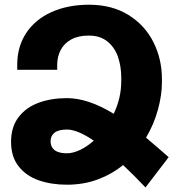

<svg xmlns="http://www.w3.org/2000/svg" viewBox="-20 -780 752 821"><path d="M669.9 -135.3Q683.1 -123 701.2 -107.9L602.1 21.5Q546.9 -36.6 506.3 -74.2Q457.5 -34.7 397.5 -12.5Q337.4 9.8 266.1 9.8Q199.2 9.8 145.5 -9Q91.8 -27.8 59.6 -68.8Q27.3 -109.9 27.3 -173.3Q27.3 -237.3 59.6 -279.3Q91.8 -321.3 145.8 -340.8Q199.7 -360.4 266.1 -360.4Q356.9 -360.4 466.3 -293.5Q498.5 -360.8 498.5 -433.1V-447.3Q498.5 -495.6 484.6 -536.4Q470.7 -577.1 439.5 -602.5Q408.2 -627.9 359.4 -627.9Q314.9 -627.9 284.7 -611.3Q254.4 -594.7 239.5 -566.4Q224.6 -538.1 224.6 -502.4V-481.4H53.7V-503.4Q53.7 -580.6 92 -638.7Q130.4 -696.8 200.2 -728.3Q270 -759.8 360.8 -759.8Q458.5 -759.8 529.1 -716.1Q599.6 -672.4 636 -599.9Q672.4 -527.3 672.4 -442.4V-428.2Q672.4 -373.5 655.3 -311Q638.2 -248.5 604.5 -191.4Q633.3 -167 669.9 -135.3ZM380.9 -178.7Q311 -226.1 266.1 -226.1Q231 -226.1 213.6 -212.9Q196.3 -199.7 196.3 -175.8Q196.3 -151.4 213.6 -137.9Q231 -124.5 266.1 -124.5Q291.5 -124.5 321.8 -138.7Q352.1 -152.8 380.9 -178.7Z"/></svg>

Font: Mardoto Black
Style: Regular
Weight: 900
Designer: Christian Robertson, Vahan Hovhannisyan
Foundry: Google
Version: Version 1.000